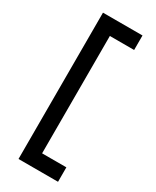

<svg xmlns="http://www.w3.org/2000/svg" viewBox="-240 -815 889 1091"><g transform="rotate(30 204.5 -270.0)"><path d="M89.8 -750H349.1V-654.8H189.9V115.2H349.1V210H89.8Z"/></g></svg>

Font: Aldrich
Style: Regular
Weight: 400
Designer: Matthew Desmond
Foundry: Matthew Desmond
Version: Version 1.001 2011